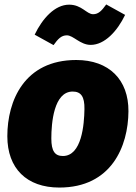

<svg xmlns="http://www.w3.org/2000/svg" viewBox="-20 -824 612 864"><path d="M388 -622C451 -622 508 -684 543 -757L458 -804C438 -776 423 -760 399 -760C370 -760 348 -803 291 -803C227 -803 171 -741 136 -668L221 -621C241 -649 256 -665 281 -665C310 -665 341 -622 388 -622ZM247 20C481 20 557 -165 558 -323C559 -465 471 -554 323 -554C89 -554 13 -370 13 -211C13 -66 100 20 247 20ZM263 -122C227 -122 211 -144 211 -201C211 -270 222 -412 307 -412C344 -412 361 -390 360 -333C359 -264 348 -122 263 -122Z"/></svg>

Font: Fira Sans Heavy
Style: Italic
Weight: 900
Italic angle: -8°
Designer: bBox Type GmbH & Carrois Corporate GbR & Edenspiekermann AG
Foundry: bBox Type GmbH & Carrois Corporate GbR & Edenspiekermann AG
Version: Version 4.301;PS 004.301;hotconv 1.0.88;makeotf.lib2.5.64775